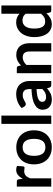

<svg xmlns="http://www.w3.org/2000/svg" viewBox="1014 -1798 791 2860"><g transform="rotate(-90 1410.0 -367.5)"><path d="M177.5 -424Q201.5 -470 234.5 -496.2Q267.5 -522.5 312.5 -522.5Q348 -522.5 369.5 -507L361.5 -414.5Q359 -405.5 354.2 -401.8Q349.5 -398 341.5 -398Q334 -398 319.2 -400.5Q304.5 -403 290.5 -403Q270 -403 254 -397Q238 -391 225.2 -379.8Q212.5 -368.5 202.8 -352.5Q193 -336.5 184.5 -316V0H61V-513H133.5Q152.5 -513 160 -506.2Q167.5 -499.5 170 -482Z M646.5 -521Q703.5 -521 750.2 -502.5Q797 -484 830.2 -450Q863.5 -416 881.5 -367Q899.5 -318 899.5 -257.5Q899.5 -196.5 881.5 -147.5Q863.5 -98.5 830.2 -64Q797 -29.5 750.2 -11Q703.5 7.5 646.5 7.5Q589 7.5 542 -11Q495 -29.5 461.8 -64Q428.5 -98.5 410.2 -147.5Q392 -196.5 392 -257.5Q392 -318 410.2 -367Q428.5 -416 461.8 -450Q495 -484 542 -502.5Q589 -521 646.5 -521ZM646.5 -87.5Q710.5 -87.5 741.2 -130.5Q772 -173.5 772 -256.5Q772 -339.5 741.2 -383Q710.5 -426.5 646.5 -426.5Q581.5 -426.5 550.2 -382.8Q519 -339 519 -256.5Q519 -174 550.2 -130.8Q581.5 -87.5 646.5 -87.5Z M1119 -743V0H995.5V-743Z M1513.5 -219Q1460 -216.5 1423.5 -209.8Q1387 -203 1365 -192.5Q1343 -182 1333.5 -168Q1324 -154 1324 -137.5Q1324 -105 1343.2 -91Q1362.5 -77 1393.5 -77Q1431.5 -77 1459.2 -90.8Q1487 -104.5 1513.5 -132.5ZM1230.5 -441.5Q1319 -522.5 1443.5 -522.5Q1488.5 -522.5 1524 -507.8Q1559.5 -493 1584 -466.8Q1608.5 -440.5 1621.2 -404Q1634 -367.5 1634 -324V0H1578Q1560.5 0 1551 -5.2Q1541.5 -10.5 1536 -26.5L1525 -63.5Q1505.5 -46 1487 -32.8Q1468.5 -19.5 1448.5 -10.5Q1428.5 -1.5 1405.8 3.2Q1383 8 1355.5 8Q1323 8 1295.5 -0.8Q1268 -9.5 1248 -27Q1228 -44.5 1217 -70.5Q1206 -96.5 1206 -131Q1206 -150.5 1212.5 -169.8Q1219 -189 1233.8 -206.5Q1248.5 -224 1272 -239.5Q1295.5 -255 1329.8 -266.5Q1364 -278 1409.5 -285.2Q1455 -292.5 1513.5 -294V-324Q1513.5 -375.5 1491.5 -400.2Q1469.5 -425 1428 -425Q1398 -425 1378.2 -418Q1358.5 -411 1343.5 -402.2Q1328.5 -393.5 1316.2 -386.5Q1304 -379.5 1289 -379.5Q1276 -379.5 1267 -386.2Q1258 -393 1252.5 -402Z M1865.5 -450Q1881 -465.5 1898.2 -478.8Q1915.5 -492 1934.8 -501.2Q1954 -510.5 1976 -515.8Q1998 -521 2024 -521Q2066 -521 2098.5 -506.8Q2131 -492.5 2152.8 -466.8Q2174.5 -441 2185.8 -405.2Q2197 -369.5 2197 -326.5V0H2073.5V-326.5Q2073.5 -373.5 2052 -399.2Q2030.5 -425 1986.5 -425Q1954.5 -425 1926.5 -410.5Q1898.5 -396 1873.5 -371V0H1750V-513H1825.5Q1849.5 -513 1857 -490.5Z M2636 -382Q2615 -407.5 2590.2 -418Q2565.5 -428.5 2537 -428.5Q2509 -428.5 2486.5 -418Q2464 -407.5 2448 -386.2Q2432 -365 2423.5 -332.2Q2415 -299.5 2415 -255Q2415 -210 2422.2 -178.8Q2429.5 -147.5 2443 -127.8Q2456.5 -108 2476 -99.2Q2495.5 -90.5 2519.5 -90.5Q2558 -90.5 2585 -106.5Q2612 -122.5 2636 -152ZM2759.5 -743V0H2684Q2659.5 0 2653 -22.5L2642.5 -72Q2611.5 -36.5 2571.2 -14.5Q2531 7.5 2477.5 7.5Q2435.5 7.5 2400.5 -10Q2365.5 -27.5 2340.2 -60.8Q2315 -94 2301.2 -143Q2287.5 -192 2287.5 -255Q2287.5 -312 2303 -361Q2318.5 -410 2347.5 -446Q2376.5 -482 2417 -502.2Q2457.5 -522.5 2508 -522.5Q2551 -522.5 2581.5 -509Q2612 -495.5 2636 -472.5V-743Z"/></g></svg>

Font: LatoLatin
Style: Bold
Weight: 700
Designer: Lukasz Dziedzic with Adam Twardoch and Botio Nikoltchev
Foundry: tyPoland Lukasz Dziedzic
Version: Version 2.015; 2015-08-06; http://www.latofonts.com/